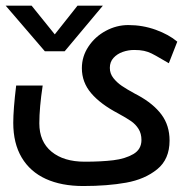

<svg xmlns="http://www.w3.org/2000/svg" viewBox="-28 -638 648 659"><path d="M17.5 -216.5Q17.5 -262 27.5 -344.5H118.5Q107 -268.5 107 -214.5Q107 -152 148.8 -117.5Q190.5 -83 263 -83Q319.5 -83 360.8 -88Q402 -93 429.8 -109.2Q457.5 -125.5 457.5 -157.5Q457.5 -179.5 447.5 -195.5Q437.5 -211.5 421.5 -222.5Q405.5 -233.5 377 -249Q317 -280.5 285 -318Q253 -355.5 253 -404Q253 -444.5 275.8 -478.5Q298.5 -512.5 335.2 -532.2Q372 -552 412.5 -552Q461.5 -552 506.5 -535.8Q551.5 -519.5 580.5 -495L551.5 -421L529 -434Q504.5 -448.5 492.2 -454.5Q480 -460.5 466.2 -463.5Q452.5 -466.5 432.5 -466.5Q412.5 -466.5 393.2 -459.8Q374 -453 361.5 -439.2Q349 -425.5 349 -405Q349 -385.5 361.2 -370Q373.5 -354.5 390.5 -343Q407.5 -331.5 435 -316.5Q440.5 -314 445.5 -311Q498.5 -282 526.2 -244.8Q554 -207.5 554 -155.5Q554 -91.5 511.5 -57Q469 -22.5 404.8 -11Q340.5 0.5 257.5 0.5Q183 0.5 129.2 -24Q75.5 -48.5 46.5 -97.2Q17.5 -146 17.5 -216.5ZM-8.5 -618.5H80.5L160 -520L238 -618.5H325L194 -462H126Z"/></svg>

Font: JuliaMono SemiBold
Style: Italic
Weight: 600
Italic angle: -9°
Monospace: yes
Designer: cormullion
Foundry: corm
Version: Version 0.056; ttfautohint (v1.8.4)